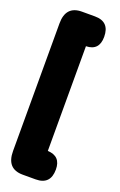

<svg xmlns="http://www.w3.org/2000/svg" viewBox="-158 -807 568 907"><g transform="rotate(20 126.0 -353.5)"><path d="M5.9 -33.2V-674.8Q5.9 -763.2 86.9 -763.2H151.9Q226.1 -763.2 226.1 -687Q226.1 -617.7 160.2 -616.2V-89.8Q226.1 -86.9 226.1 -20Q226.1 56.2 151.9 56.2H86.9Q5.9 56.2 5.9 -33.2Z"/></g></svg>

Font: BPreplay
Style: Bold
Weight: 700
Designer: Magenta/George Triantafyllakos
Foundry: Magenta/George Triantafyllakos
Version: Version 1.00